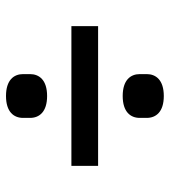

<svg xmlns="http://www.w3.org/2000/svg" viewBox="17 -625 566 640"><g transform="rotate(-90 300.0 -305.0)"><path d="M67 -261V-350H533V-261ZM300 -42C247 -42 227 -68 227 -99V-122C227 -153 247 -179 300 -179C353 -179 373 -153 373 -122V-99C373 -68 353 -42 300 -42ZM300 -431C247 -431 227 -457 227 -488V-511C227 -542 247 -568 300 -568C353 -568 373 -542 373 -511V-488C373 -457 353 -431 300 -431Z"/></g></svg>

Font: Plexus Sans Medium
Style: Regular
Weight: 500
Version: Version 2.001;PS 002.001;hotconv 1.0.70;makeotf.lib2.5.58329